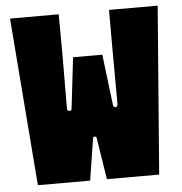

<svg xmlns="http://www.w3.org/2000/svg" viewBox="-51 -749 758 798"><g transform="rotate(-5 328.0 -350.0)"><path d="M75 0H293L321 -177C322 -182 334 -182 335 -177L363 0H581L636 -700H433V-534L434 -308C434 -289 416 -294 415 -303L389 -517H267L242 -303C241 -294 223 -291 223 -308L224 -534L223 -700H20Z"/></g></svg>

Font: Finlandica Black
Style: Regular
Weight: 900
Designer: Niklas Ekholm, Juho Hiilivirta, Jaakko Suomalainen
Foundry: Helsinki Type Studio
Version: Version 2.000;Glyphs 3.2 (3202)